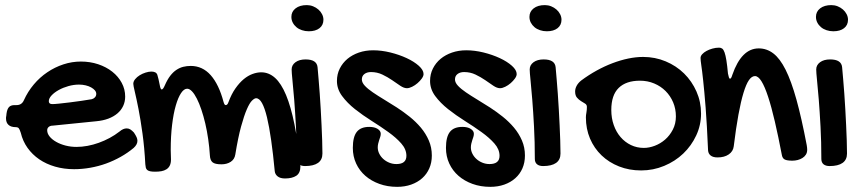

<svg xmlns="http://www.w3.org/2000/svg" viewBox="-20 -620 3377 749"><path d="M446.3 -106.9Q460.4 -119.1 474.1 -119.1Q481.9 -119.1 488.3 -115.2Q494.6 -111.3 502.4 -103Q509.8 -91.8 512.9 -84.7Q516.1 -77.6 516.1 -70.8Q516.1 -56.2 501.5 -43Q478 -23.4 450.7 -8.1Q423.3 7.3 393.6 18.1Q363.8 28.8 332 34.4Q300.3 40 269 40Q229.5 40 194.8 30Q160.2 20 133.1 1.5Q106 -17.1 87.4 -43.2Q68.8 -69.3 61 -102.1Q56.6 -115.7 53 -119.9Q49.3 -124 41 -124Q22.9 -124 13.2 -132.8Q3.4 -141.6 3.4 -158.2Q3.4 -165 4.4 -167L5.4 -176.8Q7.8 -194.3 14.9 -202.1Q22 -210 37.1 -210H44.4Q64.9 -210 73.2 -229Q88.4 -262.7 111.8 -290.5Q135.3 -318.4 164.6 -338.1Q193.8 -357.9 227.3 -368.9Q260.7 -379.9 295.4 -379.9Q331.5 -379.9 363 -369.4Q394.5 -358.9 418 -340.3Q441.4 -321.8 454.8 -296.9Q468.3 -272 468.3 -243.2Q468.3 -223.1 460.4 -206.5Q452.6 -189.9 438 -177.5Q423.3 -165 402.6 -157.2Q381.8 -149.4 355.5 -147L186 -129.9Q176.3 -129.9 170.2 -125Q164.1 -120.1 164.1 -111.8Q164.1 -99.1 173.6 -87.4Q183.1 -75.7 199 -66.7Q214.8 -57.6 235.6 -52.2Q256.3 -46.9 278.3 -46.9Q299.3 -46.9 321.5 -51Q343.8 -55.2 365.5 -63Q387.2 -70.8 407.7 -81.8Q428.2 -92.8 446.3 -106.9ZM337.4 -232.9Q344.7 -234.4 350.1 -240Q355.5 -245.6 355.5 -253.9Q355.5 -261.2 350.1 -267.6Q344.7 -273.9 335.4 -279.1Q326.2 -284.2 314 -287.1Q301.8 -290 288.1 -290Q268.1 -290 247.1 -284.2Q226.1 -278.3 209 -268.8Q191.9 -259.3 181.2 -247.8Q170.4 -236.3 170.4 -225.1Q170.4 -213.9 184.1 -213.9Q192.4 -213.9 210.9 -215.8Q229.5 -217.8 252 -220.5Q274.4 -223.1 297.4 -226.6Q320.3 -230 337.4 -232.9Z M546.9 21Q543.5 -43.9 535.9 -98.9Q528.3 -153.8 520.3 -194.8Q512.2 -235.8 506.1 -261.2Q500 -286.6 500 -293Q500 -302.2 507.1 -311Q514.2 -319.8 524.9 -326.4Q535.6 -333 548.1 -336.9Q560.5 -340.8 570.8 -340.8Q579.1 -340.8 585.2 -337.9Q591.3 -335 593.8 -328.1Q596.2 -319.8 598.4 -310.8Q600.6 -301.8 603 -289.1Q606 -271 610.8 -271Q616.2 -271 623 -287.1Q632.8 -309.6 644 -324.2Q655.3 -338.9 668.2 -347.4Q681.2 -356 695.1 -359.4Q709 -362.8 724.1 -362.8Q770 -362.8 802 -326.7Q834 -290.5 852.1 -222.2Q854.5 -214.4 856.4 -212.2Q858.4 -210 860.8 -210Q863.3 -210 866 -212.2Q868.7 -214.4 871.1 -221.2Q882.8 -252.9 898.4 -275.1Q914.1 -297.4 930.9 -311.3Q947.8 -325.2 965.3 -331.5Q982.9 -337.9 999 -337.9Q1028.8 -337.9 1053 -316.2Q1077.1 -294.4 1095.9 -249.3Q1114.7 -204.1 1128.7 -135Q1142.6 -65.9 1151.9 28.8Q1151.9 55.2 1135.7 65.7Q1119.6 76.2 1091.8 76.2Q1073.7 76.2 1063.5 68.4Q1053.2 60.5 1051.8 47.9Q1045.4 -20 1037.8 -73Q1030.3 -126 1021.5 -162.4Q1012.7 -198.7 1002.2 -217.8Q991.7 -236.8 979 -236.8Q972.7 -236.8 963.1 -227.5Q953.6 -218.3 942.9 -193.6Q932.1 -168.9 920.4 -126.2Q908.7 -83.5 897.9 -17.1Q895 1.5 880.1 11.2Q865.2 21 843.8 21Q818.8 21 809.3 13.2Q799.8 5.4 798.8 -13.2Q796.9 -45.4 792.2 -77.4Q787.6 -109.4 780.8 -138.4Q773.9 -167.5 765.6 -192.1Q757.3 -216.8 748 -235.1Q738.8 -253.4 729 -263.7Q719.2 -273.9 710 -273.9Q697.8 -273.9 686.3 -256.8Q674.8 -239.7 665.8 -208.5Q656.7 -177.2 651.4 -133.3Q646 -89.4 646 -35.2Q646 -25.9 646.5 -16.8Q647 -7.8 647 2Q647 16.6 642.3 25.9Q637.7 35.2 629.2 40.5Q620.6 45.9 609.4 47.9Q598.1 49.8 585 49.8Q572.8 49.8 565.4 48.1Q558.1 46.4 554.2 43Q550.3 39.6 548.8 33.9Q547.4 28.3 546.9 21Z M1184.6 -498Q1170.4 -498 1158 -502.2Q1145.5 -506.3 1136.5 -513.9Q1127.4 -521.5 1122.1 -531.7Q1116.7 -542 1116.7 -554.2Q1116.7 -574.7 1133.1 -587.4Q1149.4 -600.1 1176.8 -600.1Q1189.5 -600.1 1201.2 -595.5Q1212.9 -590.8 1221.9 -583Q1231 -575.2 1236.3 -564.7Q1241.7 -554.2 1241.7 -543Q1241.7 -522 1226.3 -510Q1210.9 -498 1184.6 -498ZM1117.7 -349.1Q1117.7 -366.2 1132.6 -377.2Q1147.5 -388.2 1171.9 -388.2Q1215.8 -388.2 1218.8 -357.9Q1220.7 -336.9 1222.9 -310.5Q1225.1 -284.2 1227.3 -254.6Q1229.5 -225.1 1231.2 -193.6Q1232.9 -162.1 1234.4 -131.6Q1235.8 -101.1 1236.8 -72.8Q1237.8 -44.4 1237.8 -21Q1237.8 3.4 1220.5 15.6Q1203.1 27.8 1169.9 27.8Q1154.8 27.8 1146.2 20.8Q1137.7 13.7 1137.7 0Q1137.7 -67.4 1134.5 -126.2Q1131.3 -185.1 1127.7 -231Q1124 -276.9 1120.8 -307.4Q1117.7 -337.9 1117.7 -349.1Z M1435.5 -423.8Q1468.3 -423.8 1502.9 -415.3Q1537.6 -406.7 1566.4 -393.3Q1595.2 -379.9 1613.8 -363.3Q1632.3 -346.7 1632.3 -331.1Q1632.3 -323.2 1625.5 -313.7Q1618.7 -304.2 1608.9 -295.7Q1599.1 -287.1 1587.6 -281.5Q1576.2 -275.9 1567.4 -275.9Q1555.7 -275.9 1541.3 -285.6Q1526.9 -295.4 1509.5 -307.4Q1492.2 -319.3 1471.7 -329.1Q1451.2 -338.9 1427.2 -338.9Q1411.6 -338.9 1401.6 -331.3Q1391.6 -323.7 1391.6 -310.1Q1391.6 -297.9 1403.3 -285.4Q1415 -272.9 1434.3 -259.8Q1453.6 -246.6 1478 -231.9Q1502.4 -217.3 1528.1 -200.7Q1553.7 -184.1 1578.1 -164.6Q1602.5 -145 1621.8 -122.1Q1641.1 -99.1 1652.8 -72Q1664.6 -44.9 1664.6 -13.2Q1664.6 14.2 1654.8 36.6Q1645 59.1 1627 75.2Q1608.9 91.3 1584 100.1Q1559.1 108.9 1529.3 108.9Q1491.7 108.9 1460 97.4Q1428.2 85.9 1405.3 65.9Q1382.3 45.9 1369.4 18.1Q1356.4 -9.8 1356.4 -43Q1356.4 -85.9 1371.8 -105.5Q1387.2 -125 1420.4 -125Q1440.9 -125 1453.1 -117.2Q1465.3 -109.4 1465.3 -98.1Q1465.3 -92.3 1463.4 -86.2Q1461.4 -80.1 1459.2 -73.5Q1457 -66.9 1455.3 -59.6Q1453.6 -52.2 1453.6 -44.9Q1453.6 -32.2 1459.5 -20.5Q1465.3 -8.8 1475.3 0.2Q1485.4 9.3 1498.5 14.6Q1511.7 20 1526.4 20Q1565.4 20 1565.4 -12.2Q1565.4 -37.6 1545.4 -60.3Q1525.4 -83 1495.1 -104.7Q1464.8 -126.5 1429.9 -148.4Q1395 -170.4 1364.7 -194.3Q1334.5 -218.3 1314.5 -245.4Q1294.4 -272.5 1294.4 -304.2Q1294.4 -330.6 1305.4 -352.5Q1316.4 -374.5 1335.4 -390.4Q1354.5 -406.2 1380.1 -415Q1405.8 -423.8 1435.5 -423.8Z M1798.8 -423.8Q1831.5 -423.8 1866.2 -415.3Q1900.9 -406.7 1929.7 -393.3Q1958.5 -379.9 1977.1 -363.3Q1995.6 -346.7 1995.6 -331.1Q1995.6 -323.2 1988.8 -313.7Q1981.9 -304.2 1972.2 -295.7Q1962.4 -287.1 1950.9 -281.5Q1939.5 -275.9 1930.7 -275.9Q1918.9 -275.9 1904.5 -285.6Q1890.1 -295.4 1872.8 -307.4Q1855.5 -319.3 1835 -329.1Q1814.5 -338.9 1790.5 -338.9Q1774.9 -338.9 1764.9 -331.3Q1754.9 -323.7 1754.9 -310.1Q1754.9 -297.9 1766.6 -285.4Q1778.3 -272.9 1797.6 -259.8Q1816.9 -246.6 1841.3 -231.9Q1865.7 -217.3 1891.4 -200.7Q1917 -184.1 1941.4 -164.6Q1965.8 -145 1985.1 -122.1Q2004.4 -99.1 2016.1 -72Q2027.8 -44.9 2027.8 -13.2Q2027.8 14.2 2018.1 36.6Q2008.3 59.1 1990.2 75.2Q1972.2 91.3 1947.3 100.1Q1922.4 108.9 1892.6 108.9Q1855 108.9 1823.2 97.4Q1791.5 85.9 1768.6 65.9Q1745.6 45.9 1732.7 18.1Q1719.7 -9.8 1719.7 -43Q1719.7 -85.9 1735.1 -105.5Q1750.5 -125 1783.7 -125Q1804.2 -125 1816.4 -117.2Q1828.6 -109.4 1828.6 -98.1Q1828.6 -92.3 1826.7 -86.2Q1824.7 -80.1 1822.5 -73.5Q1820.3 -66.9 1818.6 -59.6Q1816.9 -52.2 1816.9 -44.9Q1816.9 -32.2 1822.8 -20.5Q1828.6 -8.8 1838.6 0.2Q1848.6 9.3 1861.8 14.6Q1875 20 1889.6 20Q1928.7 20 1928.7 -12.2Q1928.7 -37.6 1908.7 -60.3Q1888.7 -83 1858.4 -104.7Q1828.1 -126.5 1793.2 -148.4Q1758.3 -170.4 1728 -194.3Q1697.8 -218.3 1677.7 -245.4Q1657.7 -272.5 1657.7 -304.2Q1657.7 -330.6 1668.7 -352.5Q1679.7 -374.5 1698.7 -390.4Q1717.8 -406.2 1743.4 -415Q1769 -423.8 1798.8 -423.8Z M2113.3 -498Q2099.1 -498 2086.7 -502.2Q2074.2 -506.3 2065.2 -513.9Q2056.2 -521.5 2050.8 -531.7Q2045.4 -542 2045.4 -554.2Q2045.4 -574.7 2061.8 -587.4Q2078.1 -600.1 2105.5 -600.1Q2118.2 -600.1 2129.9 -595.5Q2141.6 -590.8 2150.6 -583Q2159.7 -575.2 2165 -564.7Q2170.4 -554.2 2170.4 -543Q2170.4 -522 2155 -510Q2139.6 -498 2113.3 -498ZM2046.4 -349.1Q2046.4 -366.2 2061.3 -377.2Q2076.2 -388.2 2100.6 -388.2Q2144.5 -388.2 2147.5 -357.9Q2149.4 -336.9 2151.6 -310.5Q2153.8 -284.2 2156 -254.6Q2158.2 -225.1 2159.9 -193.6Q2161.6 -162.1 2163.1 -131.6Q2164.6 -101.1 2165.5 -72.8Q2166.5 -44.4 2166.5 -21Q2166.5 3.4 2149.2 15.6Q2131.8 27.8 2098.6 27.8Q2083.5 27.8 2075 20.8Q2066.4 13.7 2066.4 0Q2066.4 -67.4 2063.2 -126.2Q2060.1 -185.1 2056.4 -231Q2052.7 -276.9 2049.6 -307.4Q2046.4 -337.9 2046.4 -349.1Z M2265.6 -162.1Q2265.6 -170.4 2267.6 -180.7Q2269.5 -190.9 2269.5 -203.1Q2269.5 -211.4 2262.5 -215.8Q2255.4 -220.2 2246.6 -225.6Q2237.8 -231 2230.7 -239.3Q2223.6 -247.6 2223.6 -263.2Q2223.6 -274.4 2229.7 -285.6Q2235.8 -296.9 2247.6 -306.2Q2276.4 -327.6 2307.4 -344.7Q2338.4 -361.8 2369.4 -373.5Q2400.4 -385.3 2430.7 -391.6Q2460.9 -397.9 2488.8 -397.9Q2535.6 -397.9 2576.9 -380.6Q2618.2 -363.3 2648.7 -333.3Q2679.2 -303.2 2697 -262.9Q2714.8 -222.7 2714.8 -176.8Q2714.8 -131.8 2696 -91.6Q2677.2 -51.3 2645.5 -21Q2613.8 9.3 2571 27.1Q2528.3 44.9 2481 44.9Q2434.6 44.9 2395 29.3Q2355.5 13.7 2326.7 -13.9Q2297.9 -41.5 2281.7 -79.3Q2265.6 -117.2 2265.6 -162.1ZM2491.7 -43Q2512.2 -43 2534.2 -51.3Q2556.2 -59.6 2574.5 -75.4Q2592.8 -91.3 2604.7 -114.3Q2616.7 -137.2 2616.7 -166Q2616.7 -195.3 2606 -220.7Q2595.2 -246.1 2576.4 -264.9Q2557.6 -283.7 2532 -294.4Q2506.3 -305.2 2476.6 -305.2Q2422.4 -305.2 2393.6 -277.1Q2364.7 -249 2364.7 -190.9Q2364.7 -159.2 2374.3 -132.1Q2383.8 -105 2400.9 -85.2Q2418 -65.4 2441.2 -54.2Q2464.4 -43 2491.7 -43Z M2712.9 -394Q2712.9 -401.4 2719.2 -408.4Q2725.6 -415.5 2735.8 -421.1Q2746.1 -426.8 2759 -430.4Q2772 -434.1 2785.2 -434.1Q2792.5 -434.1 2797.6 -430.2Q2802.7 -426.3 2806.6 -415.3Q2810.5 -404.3 2813.7 -384.5Q2816.9 -364.7 2819.8 -333Q2821.8 -323.2 2823.5 -318.1Q2825.2 -313 2828.1 -313Q2832.5 -313 2836.9 -328.1Q2872.6 -431.2 2939.9 -431.2Q2971.2 -431.2 2996.8 -411.6Q3022.5 -392.1 3044.7 -347.9Q3066.9 -303.7 3086.9 -231.7Q3106.9 -159.7 3127 -54.2Q3127.9 -48.8 3128.4 -44.4Q3128.9 -40 3128.9 -36.1Q3128.9 -24.9 3123.8 -16.8Q3118.7 -8.8 3110.4 -3.7Q3102.1 1.5 3091.8 4.2Q3081.5 6.8 3071.3 6.8Q3050.8 6.8 3041.7 2.4Q3032.7 -2 3030.3 -14.2Q3016.1 -88.4 3002.7 -146Q2989.3 -203.6 2976.3 -242.9Q2963.4 -282.2 2950.7 -302.7Q2938 -323.2 2925.3 -323.2Q2912.6 -323.2 2901.6 -307.4Q2890.6 -291.5 2880.4 -257.8Q2870.1 -224.1 2860.6 -172.4Q2851.1 -120.6 2842.3 -48.8Q2839.8 -29.3 2822.8 -17.6Q2805.7 -5.9 2779.3 -5.9Q2761.7 -5.9 2752.4 -13.2Q2743.2 -20.5 2742.2 -33.2Q2737.8 -134.8 2732.7 -200.4Q2727.5 -266.1 2723.1 -305.9Q2718.8 -345.7 2715.8 -365.2Q2712.9 -384.8 2712.9 -394Z M3231 -498Q3216.8 -498 3204.3 -502.2Q3191.9 -506.3 3182.9 -513.9Q3173.8 -521.5 3168.5 -531.7Q3163.1 -542 3163.1 -554.2Q3163.1 -574.7 3179.4 -587.4Q3195.8 -600.1 3223.1 -600.1Q3235.8 -600.1 3247.6 -595.5Q3259.3 -590.8 3268.3 -583Q3277.3 -575.2 3282.7 -564.7Q3288.1 -554.2 3288.1 -543Q3288.1 -522 3272.7 -510Q3257.3 -498 3231 -498ZM3164.1 -349.1Q3164.1 -366.2 3179 -377.2Q3193.8 -388.2 3218.3 -388.2Q3262.2 -388.2 3265.1 -357.9Q3267.1 -336.9 3269.3 -310.5Q3271.5 -284.2 3273.7 -254.6Q3275.9 -225.1 3277.6 -193.6Q3279.3 -162.1 3280.8 -131.6Q3282.2 -101.1 3283.2 -72.8Q3284.2 -44.4 3284.2 -21Q3284.2 3.4 3266.8 15.6Q3249.5 27.8 3216.3 27.8Q3201.2 27.8 3192.6 20.8Q3184.1 13.7 3184.1 0Q3184.1 -67.4 3180.9 -126.2Q3177.7 -185.1 3174.1 -231Q3170.4 -276.9 3167.2 -307.4Q3164.1 -337.9 3164.1 -349.1Z"/></svg>

Font: Gochi Hand Cyrillic
Style: Regular
Weight: 400
Designer: Juan Pablo del Peral; Denis Ignatov
Foundry: Juan Pablo del Peral; Denis Ignatov
Version: Version 1.00 June 29, 2018, initial release